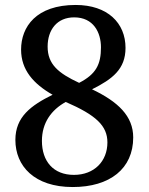

<svg xmlns="http://www.w3.org/2000/svg" viewBox="-20 -744 599 774"><path d="M273 10C423 10 517 -64 517 -190C517 -276 456 -334 351 -384C433 -425 486 -465 486 -551C486 -651 414 -724 285 -724C126 -724 65 -636 65 -544C65 -462 115 -406 192 -362C105 -319 42 -273 42 -180C42 -75 118 10 273 10ZM299 -410C215 -449 172 -485 172 -556C172 -624 210 -674 279 -674C357 -674 387 -613 387 -553C387 -484 367 -445 299 -410ZM278 -39C195 -39 149 -94 149 -176C149 -249 187 -301 245 -333C367 -280 413 -237 413 -170C413 -94 360 -39 278 -39Z"/></svg>

Font: Noto Serif Thai Medium
Style: Regular
Weight: 500
Designer: Monotype Design Team
Foundry: Monotype Imaging Inc.
Version: Version 1.901;PS 001.901;hotconv 1.0.88;makeotf.lib2.5.64775